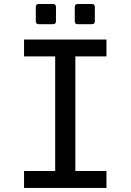

<svg xmlns="http://www.w3.org/2000/svg" viewBox="-20 -923 642 943"><path d="M170.4 -804.2Q155.8 -804.2 155.8 -818.8V-888.7Q155.8 -903.3 170.4 -903.3H240.2Q254.9 -903.3 254.9 -888.7V-818.8Q254.9 -804.2 240.2 -804.2ZM361.8 -804.2Q347.2 -804.2 347.2 -818.8V-888.7Q347.2 -903.3 361.8 -903.3H431.2Q445.8 -903.3 445.8 -888.7V-818.8Q445.8 -804.2 431.2 -804.2ZM98.1 -83H251V-646H98.1V-729H502.9V-646H350.1V-83H502.9V0H98.1Z"/></svg>

Font: Vazir Code Hack
Style: Code-Hack
Weight: 400
Foundry: DejaVu fonts team - Redesigned by Saber Rastikerdar
Version: Version 1.1.2